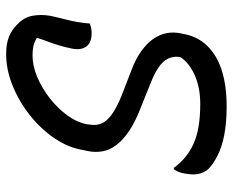

<svg xmlns="http://www.w3.org/2000/svg" viewBox="-88 -672 775 640"><g transform="rotate(-90 300.0 -352.5)"><path d="M440 -720Q475 -720 498.5 -710Q522 -700 539 -682Q562 -660 567 -632Q572 -604 567 -574Q561 -546 555.5 -525Q550 -504 546.5 -484.5Q543 -465 541 -441Q535 -439 527 -437Q519 -435 510 -435Q478 -435 465 -452Q452 -469 457 -498Q462 -523 468 -543Q474 -563 480.5 -580Q487 -597 492 -613Q497 -629 498 -646L504 -610Q487 -623 472 -627.5Q457 -632 434 -632Q400 -632 363 -616.5Q326 -601 292 -574.5Q258 -548 234.5 -515.5Q211 -483 205 -449L204 -439Q201 -422 207 -404.5Q213 -387 235 -370Q257 -353 301 -335L384 -303Q424 -288 450.5 -268.5Q477 -249 491 -228Q505 -207 509 -185Q513 -163 509 -142L507 -132Q499 -83 467 -50Q435 -17 384 -1Q333 15 265 15Q210 15 169.5 7Q129 -1 101.5 -15Q74 -29 57 -45Q45 -58 40.5 -76Q36 -94 40 -117Q41 -126 43 -134Q45 -142 48 -148.5Q51 -155 55 -161H60Q92 -117 141 -95Q190 -73 273 -73Q327 -73 368 -91Q409 -109 429 -139L430 -145Q432 -165 423.5 -181.5Q415 -198 395.5 -211.5Q376 -225 346 -237L264 -270Q214 -289 183 -310Q152 -331 135.5 -353.5Q119 -376 115 -399.5Q111 -423 116 -448L119 -462Q127 -512 158 -558Q189 -604 235 -640.5Q281 -677 334 -698.5Q387 -720 440 -720Z"/></g></svg>

Font: Rec Mono Duotone
Style: Italic
Weight: 400
Italic angle: -10°
Monospace: yes
Version: Version 1.085; ttfautohint (v1.8.4.7-5d5b)